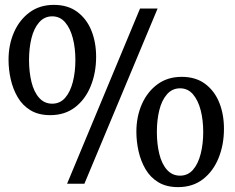

<svg xmlns="http://www.w3.org/2000/svg" viewBox="-20 -753 963 787"><path d="M255 0 554 -718H626L326 0ZM186 -281Q138 -281 105 -301Q72 -321 52.5 -354.5Q33 -388 24 -428Q15 -468 15 -508Q15 -570 37.5 -621Q60 -672 101.5 -702.5Q143 -733 201 -733Q258 -733 296.5 -704.5Q335 -676 354.5 -628Q374 -580 374 -520Q374 -455 352 -400.5Q330 -346 288 -313.5Q246 -281 186 -281ZM194 -328Q226 -328 247 -352Q268 -376 278.5 -417Q289 -458 289 -507Q289 -556 278.5 -596.5Q268 -637 247 -661.5Q226 -686 194 -686Q162 -686 140.5 -661.5Q119 -637 109 -596.5Q99 -556 99 -507Q99 -458 109 -417Q119 -376 140.5 -352Q162 -328 194 -328ZM710 14Q662 14 629 -6Q596 -26 576.5 -59.5Q557 -93 548 -133Q539 -173 539 -213Q539 -275 561.5 -326Q584 -377 625.5 -407.5Q667 -438 725 -438Q782 -438 820.5 -409.5Q859 -381 878.5 -333Q898 -285 898 -225Q898 -160 876 -105.5Q854 -51 812 -18.5Q770 14 710 14ZM718 -33Q750 -33 771 -57Q792 -81 802.5 -122Q813 -163 813 -212Q813 -261 802.5 -301.5Q792 -342 771 -366.5Q750 -391 718 -391Q686 -391 664.5 -366.5Q643 -342 633 -301.5Q623 -261 623 -212Q623 -163 633 -122Q643 -81 664.5 -57Q686 -33 718 -33Z"/></svg>

Font: Gabriela
Style: Regular
Weight: 400
Designer: Eduardo Rodriguez Tunni
Foundry: Eduardo Rodriguez Tunni
Version: Version 2.001;gftools[0.9.26]